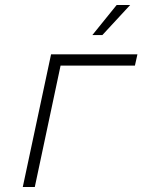

<svg xmlns="http://www.w3.org/2000/svg" viewBox="-20 -747 640 767"><path d="M71 0 184 -530H529L519 -485H222L119 0ZM349 -607 446 -727H500L389 -607Z"/></svg>

Font: Geist Mono ExtraLight
Style: Italic
Weight: 200
Italic angle: -12°
Monospace: yes
Designer: Basement.studio, Andrés Briganti, Mateo Zaragoza
Foundry: Basement.studio, Vercel, Andrés Briganti, Guido Ferreyra, Mateo Zaragoza
Version: Version 1.500; ttfautohint (v1.8.4.7-5d5b)